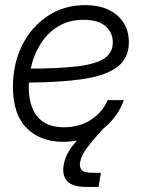

<svg xmlns="http://www.w3.org/2000/svg" viewBox="-20 -546 555 753"><path d="M228 10.3Q139.2 10.3 85 -43.2Q30.8 -96.7 30.8 -205.6Q30.8 -296.9 67.4 -369.4Q104 -441.9 168 -483.9Q231.9 -525.9 313.5 -525.9Q393.6 -525.9 439.5 -485.8Q485.4 -445.8 485.4 -380.9Q485.4 -316.9 439.5 -283Q393.6 -249 306.2 -236.1Q218.8 -223.1 93.3 -222.2Q92.8 -212.4 92.8 -202.6Q92.8 -159.2 106.2 -123.8Q119.6 -88.4 150.1 -67.6Q180.7 -46.9 231 -46.9Q292 -46.9 336.9 -76.4Q381.8 -106 402.3 -153.3H465.8Q439.5 -81.1 377.2 -35.4Q314.9 10.3 228 10.3ZM100.6 -276.9Q214.4 -277.3 285.4 -286.1Q356.4 -294.9 389.4 -317.1Q422.4 -339.4 422.4 -379.9Q422.4 -418.5 393.6 -443.4Q364.7 -468.3 308.1 -468.3Q250.5 -468.3 208 -442.4Q165.5 -416.5 138.4 -372.8Q111.3 -329.1 100.6 -276.9ZM317.4 187Q265.1 187 244.1 164.8Q223.1 142.6 229.5 102.5Q236.3 62.5 262.9 28.1Q289.6 -6.3 319.8 -39.1L464.8 -152.3Q449.2 -117.7 422.6 -85.2Q396 -52.7 368.2 -22.5Q340.3 7.8 319.3 36.4Q298.3 64.9 293.9 91.8Q291 109.4 300.5 120.6Q310.1 131.8 344.7 131.8H375.5L366.7 187Z"/></svg>

Font: Inter Display Light
Style: Italic
Weight: 300
Italic angle: -9.39999°
Designer: Rasmus Andersson
Foundry: rsms
Version: Version 4.000;git-a52131595